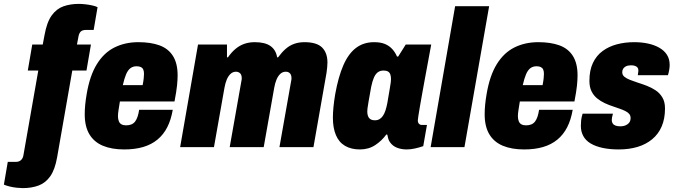

<svg xmlns="http://www.w3.org/2000/svg" viewBox="-100 -757 3480 988"><path d="M17 211Q5 211 -14 209Q-33 207 -51 202.5Q-69 198 -80 193L-60 76H-19Q-1 76 9 66Q19 56 21 39L97 -394H43L66 -528H120L129 -576Q141 -643 166 -677.5Q191 -712 226.5 -724.5Q262 -737 306 -737Q319 -737 338 -735Q357 -733 375 -729Q393 -725 402 -720L382 -603H343Q324 -603 315.5 -594.5Q307 -586 304 -570L296 -528H368L345 -394H272L194 52Q183 115 159 149.5Q135 184 99 197.5Q63 211 17 211Z M539 12Q475 12 429.5 -7Q384 -26 360 -66Q336 -106 336 -169Q336 -193 338.5 -218.5Q341 -244 346 -273Q362 -368 398.5 -427Q435 -486 489.5 -513Q544 -540 612 -540Q676 -540 721 -523.5Q766 -507 790 -469Q814 -431 814 -369Q814 -347 811 -317Q808 -287 798 -235H517Q513 -210 510 -191Q507 -172 507 -159Q507 -144 511.5 -133Q516 -122 525.5 -117Q535 -112 549 -112Q565 -112 576.5 -117Q588 -122 595.5 -132Q603 -142 608 -157Q613 -172 616 -192H789Q780 -140 760.5 -102Q741 -64 710 -38.5Q679 -13 636.5 -0.5Q594 12 539 12ZM532 -319H634Q638 -339 639.5 -353.5Q641 -368 641 -377Q641 -391 637 -399.5Q633 -408 624.5 -412Q616 -416 603 -416Q584 -416 571 -406Q558 -396 549 -375Q540 -354 532 -319Z M827 0 919 -528H1068V-462H1073Q1091 -488 1112 -505.5Q1133 -523 1157.5 -531.5Q1182 -540 1211 -540Q1264 -540 1292 -520Q1320 -500 1326 -462H1331Q1350 -488 1370 -505.5Q1390 -523 1414 -531.5Q1438 -540 1467 -540Q1530 -540 1557.5 -512.5Q1585 -485 1585 -435Q1585 -422 1583.5 -409Q1582 -396 1580 -381L1513 0H1338L1398 -339Q1399 -343 1399.5 -347Q1400 -351 1400 -354Q1400 -365 1397 -372Q1394 -379 1387.5 -383.5Q1381 -388 1371 -388Q1354 -388 1342 -376.5Q1330 -365 1322.5 -346.5Q1315 -328 1311 -305L1257 0H1082L1142 -339Q1143 -343 1143.5 -347Q1144 -351 1144 -354Q1144 -365 1141 -372Q1138 -379 1131 -383.5Q1124 -388 1115 -388Q1098 -388 1086 -376.5Q1074 -365 1066.5 -346.5Q1059 -328 1055 -305L1001 0Z M1752 12Q1707 12 1675.5 -6.5Q1644 -25 1628.5 -62Q1613 -99 1613 -151Q1613 -177 1616 -207Q1619 -237 1625 -273Q1641 -362 1667 -421.5Q1693 -481 1732 -510.5Q1771 -540 1825 -540Q1858 -540 1880 -531Q1902 -522 1917.5 -505.5Q1933 -489 1943 -466H1949L1988 -528H2119L2095 -398Q2091 -376 2085 -344Q2079 -312 2073 -278Q2067 -244 2061.5 -213Q2056 -182 2053 -161.5Q2050 -141 2050 -138Q2050 -126 2056 -120Q2062 -114 2071 -114H2097L2078 -5Q2058 2 2035.5 7Q2013 12 1993 12Q1965 12 1942.5 3Q1920 -6 1907 -25Q1901 -33 1898 -43Q1895 -53 1893 -64L1888 -65Q1865 -33 1831 -10.5Q1797 12 1752 12ZM1829 -138Q1843 -138 1853 -144Q1863 -150 1870.5 -161Q1878 -172 1883.5 -188.5Q1889 -205 1893 -226Q1901 -275 1905.5 -299.5Q1910 -324 1911 -334.5Q1912 -345 1912 -350Q1912 -364 1908.5 -374Q1905 -384 1896.5 -389Q1888 -394 1874 -394Q1856 -394 1844 -385Q1832 -376 1824 -357.5Q1816 -339 1810 -310Q1801 -259 1796.5 -234Q1792 -209 1791 -199Q1790 -189 1790 -184Q1790 -161 1799.5 -149.5Q1809 -138 1829 -138Z M2116 0 2242 -725H2417L2290 0Z M2597 12Q2533 12 2487.5 -7Q2442 -26 2418 -66Q2394 -106 2394 -169Q2394 -193 2396.5 -218.5Q2399 -244 2404 -273Q2420 -368 2456.5 -427Q2493 -486 2547.5 -513Q2602 -540 2670 -540Q2734 -540 2779 -523.5Q2824 -507 2848 -469Q2872 -431 2872 -369Q2872 -347 2869 -317Q2866 -287 2856 -235H2575Q2571 -210 2568 -191Q2565 -172 2565 -159Q2565 -144 2569.5 -133Q2574 -122 2583.5 -117Q2593 -112 2607 -112Q2623 -112 2634.5 -117Q2646 -122 2653.5 -132Q2661 -142 2666 -157Q2671 -172 2674 -192H2847Q2838 -140 2818.5 -102Q2799 -64 2768 -38.5Q2737 -13 2694.5 -0.5Q2652 12 2597 12ZM2590 -319H2692Q2696 -339 2697.5 -353.5Q2699 -368 2699 -377Q2699 -391 2695 -399.5Q2691 -408 2682.5 -412Q2674 -416 2661 -416Q2642 -416 2629 -406Q2616 -396 2607 -375Q2598 -354 2590 -319Z M3084 12Q3037 12 3000.5 4Q2964 -4 2939 -19Q2914 -34 2901.5 -57Q2889 -80 2889 -109Q2889 -123 2890.5 -138Q2892 -153 2898 -172H3054Q3051 -160 3049.5 -153Q3048 -146 3048 -139Q3048 -129 3053 -121.5Q3058 -114 3068 -110.5Q3078 -107 3092 -107Q3101 -107 3110 -109Q3119 -111 3127.5 -116.5Q3136 -122 3140.5 -130Q3145 -138 3145 -149Q3145 -162 3138 -170.5Q3131 -179 3118 -185.5Q3105 -192 3089 -197.5Q3073 -203 3056 -209Q3034 -216 3012.5 -226Q2991 -236 2973 -250.5Q2955 -265 2944 -287Q2933 -309 2933 -341Q2933 -395 2951 -433Q2969 -471 3001 -494.5Q3033 -518 3074.5 -529Q3116 -540 3164 -540Q3201 -540 3234 -533Q3267 -526 3292.5 -511.5Q3318 -497 3332 -475Q3346 -453 3346 -423Q3346 -411 3343.5 -396.5Q3341 -382 3337 -370H3182Q3184 -383 3184.5 -387.5Q3185 -392 3185 -394Q3185 -404 3180.5 -409.5Q3176 -415 3167.5 -418Q3159 -421 3147 -421Q3140 -421 3132 -419.5Q3124 -418 3117 -413.5Q3110 -409 3106 -402Q3102 -395 3102 -385Q3102 -371 3113 -362Q3124 -353 3142 -346Q3160 -339 3181 -332Q3204 -325 3228.5 -315.5Q3253 -306 3274 -292Q3295 -278 3308.5 -255.5Q3322 -233 3322 -199Q3322 -146 3305 -106.5Q3288 -67 3256 -40.5Q3224 -14 3180.5 -1Q3137 12 3084 12Z"/></svg>

Font: Archivo Condensed Black
Style: Italic
Weight: 900
Width: 3
Italic angle: -10°
Designer: Hector Gatti
Foundry: Omnibus-Type
Version: Version 2.001